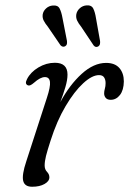

<svg xmlns="http://www.w3.org/2000/svg" viewBox="-20 -702 492 731"><path d="M86.5 -377Q73 -382 83 -401Q96.5 -427.5 126.2 -445.2Q156 -463 189 -463Q237 -463 237 -418Q237 -397.5 228.8 -369.8Q220.5 -342 209.5 -313Q245 -379 291 -420.8Q337 -462.5 384 -462.5Q417.5 -462.5 434.5 -443Q451.5 -423.5 451.5 -392Q451 -359 436.8 -340.5Q422.5 -322 401.5 -322Q389 -322 382.8 -329Q376.5 -336 376.5 -346.5Q376.5 -355 379.2 -364.2Q382 -373.5 382 -385.5Q382 -399 376.2 -407.5Q370.5 -416 357 -416Q330.5 -416 296.8 -385Q263 -354 229.8 -298Q196.5 -242 172.5 -166.5Q160.5 -129.5 155.2 -108.5Q150 -87.5 150 -72Q150 -57 159 -47.8Q168 -38.5 168 -27Q168 -12 149.5 -1.5Q131 9 102.5 9Q73.5 9 68.2 -13.8Q63 -36.5 80 -87.5L158.5 -329.5Q172.5 -372 170.2 -390.2Q168 -408.5 151 -408.5Q133.5 -408.5 109.5 -387Q94 -373.5 86.5 -377ZM345.5 -632.5 361 -545.5Q361.5 -539 360.5 -534Q359.5 -529 354.5 -525.5Q344.5 -519.5 336.5 -529L288.5 -601Q279 -612.5 273.8 -623.5Q268.5 -634.5 270.5 -647.5Q273 -661 284 -670.8Q295 -680.5 309.5 -681.5Q328.5 -683 335.2 -669.2Q342 -655.5 345.5 -632.5ZM218 -633 235 -546Q235.5 -540 234.8 -535Q234 -530 229 -526.5Q219.5 -520.5 210.5 -529.5L162 -600.5Q152.5 -612 146.8 -622.8Q141 -633.5 142.5 -646.5Q144.5 -660 155.5 -670Q166.5 -680 181 -681Q200 -683 207 -669.5Q214 -656 218 -633Z"/></svg>

Font: Fraunces 9pt S050 Light
Style: Italic
Weight: 300
Italic angle: -16°
Version: Version 1.000; ttfautohint (v1.8.3)